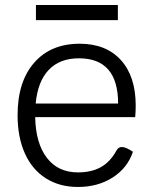

<svg xmlns="http://www.w3.org/2000/svg" viewBox="-20 -734 600 764"><path d="M518 -268H120Q122 -164 166.5 -106Q211 -48 290 -48Q344 -48 381.5 -69Q419 -90 444 -136Q451 -149 465 -149Q481 -149 509 -130Q487 -65 428 -27.5Q369 10 290 10Q217 10 162.5 -24.5Q108 -59 79 -123.5Q50 -188 50 -276Q50 -409 116 -484.5Q182 -560 297 -560Q402 -560 461 -495Q520 -430 520 -314Q520 -291 518 -268ZM450 -322Q450 -502 294 -502Q218 -502 174 -456Q130 -410 122 -322ZM123 -714H449V-654H123Z"/></svg>

Font: Krub
Style: Regular
Weight: 400
Designer: Ekaluck Peanpanawate
Foundry: Cadson Demak Co.,Ltd.
Version: Version 1.000; ttfautohint (v1.6)